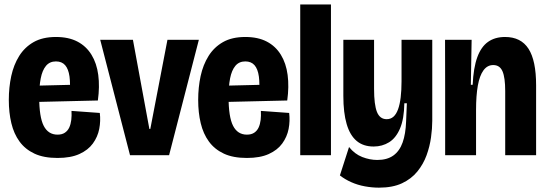

<svg xmlns="http://www.w3.org/2000/svg" viewBox="-20 -708 2493 876"><path d="M242.3 12.7Q179.3 12.7 137.2 -7.1Q95 -26.8 69.2 -62.2Q43.3 -97.5 31.8 -145.9Q20.2 -194.3 20.2 -251.8Q20.2 -309.3 31.3 -360.9Q42.5 -412.5 67.6 -452.7Q92.7 -492.8 133.7 -516.1Q174.7 -539.3 235.2 -539.3Q293.3 -539.3 333.4 -518.2Q373.5 -497.2 397.4 -458.2Q421.3 -419.3 428.3 -366.1Q435.3 -312.8 426.5 -249.5L111.3 -242V-316.3L314.8 -321.3L297.3 -273.8Q301.8 -324.8 297.1 -359Q292.3 -393.2 277.3 -410.5Q262.3 -427.8 235.2 -427.8Q206.7 -427.8 189.8 -407.5Q173 -387.2 165.9 -350.9Q158.8 -314.7 158.8 -266Q158.8 -174.3 179.4 -134Q200 -93.7 242.5 -93.7Q262.8 -93.7 275.9 -102.5Q289 -111.3 295.9 -126.2Q302.8 -141.2 305.2 -160.8Q307.5 -180.5 306.2 -202L435.3 -192.7Q439.8 -156.2 432.8 -119.8Q425.7 -83.5 403.8 -53.4Q382 -23.3 342.3 -5.3Q302.7 12.7 242.3 12.7Z M573.2 0 437.2 -526.5H586.5L661.5 -119.8H665.8L744 -526.5H887.3L751.5 0Z M1106.3 12.7Q1043.3 12.7 1001.2 -7.1Q959 -26.8 933.2 -62.2Q907.3 -97.5 895.8 -145.9Q884.2 -194.3 884.2 -251.8Q884.2 -309.3 895.3 -360.9Q906.5 -412.5 931.6 -452.7Q956.7 -492.8 997.7 -516.1Q1038.7 -539.3 1099.2 -539.3Q1157.3 -539.3 1197.4 -518.2Q1237.5 -497.2 1261.4 -458.2Q1285.3 -419.3 1292.3 -366.1Q1299.3 -312.8 1290.5 -249.5L975.3 -242V-316.3L1178.8 -321.3L1161.3 -273.8Q1165.8 -324.8 1161.1 -359Q1156.3 -393.2 1141.3 -410.5Q1126.3 -427.8 1099.2 -427.8Q1070.7 -427.8 1053.8 -407.5Q1037 -387.2 1029.9 -350.9Q1022.8 -314.7 1022.8 -266Q1022.8 -174.3 1043.4 -134Q1064 -93.7 1106.5 -93.7Q1126.8 -93.7 1139.9 -102.5Q1153 -111.3 1159.9 -126.2Q1166.8 -141.2 1169.2 -160.8Q1171.5 -180.5 1170.2 -202L1299.3 -192.7Q1303.8 -156.2 1296.8 -119.8Q1289.7 -83.5 1267.8 -53.4Q1246 -23.3 1206.3 -5.3Q1166.7 12.7 1106.3 12.7Z M1349.8 0V-687.5H1490V0Z M1709 148.2Q1677.8 148.2 1644.8 142.2Q1611.8 136.2 1582.7 123.2Q1553.5 110.2 1530.8 92.3L1572.5 -37.3Q1598 -5.2 1632.5 8.3Q1667 21.8 1701.7 21.8Q1746.3 21.8 1774.7 1.5Q1803 -18.8 1816.9 -57.8Q1830.8 -96.8 1832.8 -153.2L1836.3 -236.8H1824.8Q1823.7 -165.3 1805.1 -121.8Q1786.5 -78.3 1755.2 -58.9Q1723.8 -39.5 1684.8 -39.5Q1637.5 -39.5 1607.2 -65Q1576.8 -90.5 1561.7 -141.8Q1546.5 -193.2 1546.5 -270.8V-526.5H1686.7V-302.3Q1686.7 -230.7 1699.8 -197.4Q1713 -164.2 1744.3 -164.2Q1762.2 -164.2 1775 -175.4Q1787.8 -186.7 1796 -209Q1804.2 -231.3 1808.1 -263.7Q1812 -296 1812 -337V-526.5H1952.2V-156.8Q1952.2 -122.2 1946.5 -81Q1940.8 -39.8 1926.2 0.5Q1911.5 40.8 1884.2 74.5Q1856.8 108.2 1814.1 128.2Q1771.3 148.2 1709 148.2Z M2011 0V-299L2010.5 -526.5H2131.8L2128.2 -321H2136.5Q2140.2 -399.2 2157.6 -446.8Q2175 -494.5 2206.6 -516.9Q2238.2 -539.3 2284.3 -539.3Q2356.8 -539.3 2391.4 -485.4Q2426 -431.5 2426 -319V0H2285V-292.8Q2285 -354 2272.7 -382.6Q2260.3 -411.2 2230.3 -411.2Q2203.5 -411.2 2185.8 -387.1Q2168.2 -363 2160.1 -317.4Q2152 -271.8 2152 -206.8V0Z"/></svg>

Font: Bricolage Grotesque 96pt ExtraBold SemiCondensed
Style: Regular
Weight: 800
Width: 4
Version: Version 1.001;gftools[0.9.33.dev8+g029e19f]